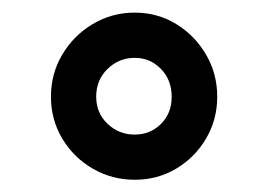

<svg xmlns="http://www.w3.org/2000/svg" viewBox="-20 -741 434 309"><path d="M62 -585.4Q62 -622.6 80.3 -653.3Q98.6 -684.1 129.4 -702.4Q160.2 -720.7 196.8 -720.7Q233.4 -720.7 263.4 -702.4Q293.5 -684.1 311.5 -653.3Q329.6 -622.6 329.6 -585.4Q329.6 -548.3 311.5 -517.8Q293.5 -487.3 263.4 -469.5Q233.4 -451.7 196.8 -451.7Q160.2 -451.7 129.4 -469.5Q98.6 -487.3 80.3 -517.8Q62 -548.3 62 -585.4ZM134.8 -585.4Q134.8 -559.1 153.1 -541.7Q171.4 -524.4 196.8 -524.4Q221.7 -524.4 239 -541.5Q256.3 -558.6 256.3 -585.4Q256.3 -612.3 239 -630.1Q221.7 -647.9 196.8 -647.9Q171.4 -647.9 153.1 -630.1Q134.8 -612.3 134.8 -585.4Z"/></svg>

Font: Vazirmatn FD ExtraBold
Style: Regular
Weight: 800
Designer: Saber Rastikerdar
Foundry: Saber Rastikerdar
Version: Version 33.003